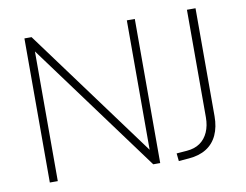

<svg xmlns="http://www.w3.org/2000/svg" viewBox="-77 -812 1183 925"><g transform="rotate(-10 514.5 -349.5)"><path d="M96 0V-705H131L619 -42H597V-705H636V0H602L114 -663H135V0ZM726 6 722 -32 773 -36Q811 -39 837 -57Q863 -75 877 -106.5Q891 -138 891 -179V-705H933V-177Q933 -124 915 -85Q897 -46 862 -24Q827 -2 776 2Z"/></g></svg>

Font: Nunito Sans 12pt ExtraLight
Style: Regular
Weight: 200
Designer: Vernon Adams
Foundry: Vernon Adams
Version: Version 3.101;gftools[0.9.27]